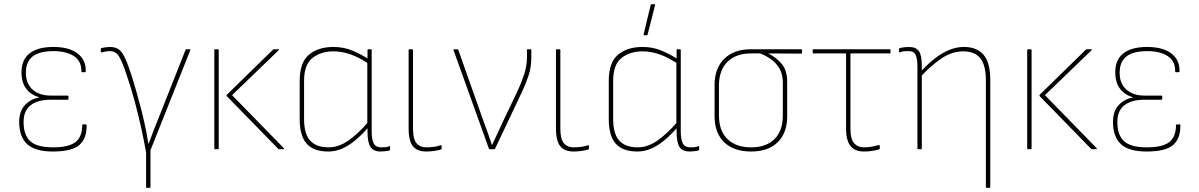

<svg xmlns="http://www.w3.org/2000/svg" viewBox="-20 -715 5744 920"><path d="M233 11Q148 11 110 -24.5Q72 -60 72 -131Q72 -182 99.5 -211.5Q127 -241 168 -248V-249Q128 -260 105.5 -290Q83 -320 83 -369Q83 -429 122 -459.5Q161 -490 236 -490Q310 -490 351 -459.5Q392 -429 391 -373Q391 -369 387 -369H373Q370 -369 370 -373Q371 -422 334.5 -446Q298 -470 236 -470Q170 -470 137 -445Q104 -420 104 -366Q104 -315 136 -286Q168 -257 223 -257H304Q308 -257 308 -253V-241Q308 -237 304 -237H221Q161 -237 127 -211Q93 -185 93 -130Q93 -68 125 -38.5Q157 -9 234 -9Q309 -9 341.5 -34Q374 -59 374 -116Q374 -119 378 -119H392Q395 -119 395 -115Q396 -51 360 -20Q324 11 233 11Z M683 185Q680 185 680 182V15Q670 -41 656 -104.5Q642 -168 624.5 -233Q607 -298 586 -358Q565 -422 549.5 -446Q534 -470 506 -470Q496 -470 485.5 -468Q475 -466 467 -464Q463 -463 463 -467V-480Q463 -484 466 -485Q477 -487 487.5 -488.5Q498 -490 507 -490Q529 -490 545 -481Q561 -472 575 -445.5Q589 -419 607 -364Q621 -320 633.5 -276Q646 -232 658 -186Q664 -162 670 -135.5Q676 -109 681.5 -81Q687 -53 691 -26H692Q706 -64 721 -102.5Q736 -141 752 -180L869 -476Q870 -479 873 -479H889Q894 -479 892 -475L701 5V182Q701 185 697 185Z M1317 0Q1314 0 1313 -2L1067 -254Q1064 -257 1067 -261L1288 -477Q1290 -479 1293 -479H1313Q1319 -479 1315 -474L1092 -259L1340 -5Q1341 -3 1340 -1.5Q1339 0 1337 0ZM1010 0Q1007 0 1007 -3V-475Q1007 -479 1010 -479H1024Q1028 -479 1028 -475V-3Q1028 0 1024 0Z M1553 11Q1483 11 1449.5 -26.5Q1416 -64 1416 -145V-327Q1416 -416 1460.5 -453Q1505 -490 1578 -490Q1628 -490 1670 -472Q1712 -454 1747 -431V-409Q1701 -440 1659.5 -454.5Q1618 -469 1578 -469Q1518 -469 1477.5 -437.5Q1437 -406 1437 -327V-145Q1437 -74 1466 -41.5Q1495 -9 1555 -9Q1602 -9 1648 -40.5Q1694 -72 1746 -132V-106Q1713 -68 1681.5 -42Q1650 -16 1618.5 -2.5Q1587 11 1553 11ZM1804 11Q1769 11 1755 -11Q1741 -33 1741 -84V-108L1740 -116V-419L1741 -426V-475Q1741 -479 1744 -479H1758Q1761 -479 1761 -475V-86Q1761 -46 1771 -27.5Q1781 -9 1806 -9Q1814 -9 1825 -9.5Q1836 -10 1846 -15Q1849 -17 1849 -12V2Q1849 4 1846 6Q1839 8 1826.5 9.5Q1814 11 1804 11Z M2022 11Q1994 11 1975 0Q1956 -11 1947 -35.5Q1938 -60 1938 -98V-475Q1938 -479 1941 -479H1955Q1959 -479 1959 -475V-99Q1959 -49 1975.5 -29Q1992 -9 2024 -9Q2042 -9 2059.5 -11.5Q2077 -14 2091 -19Q2096 -20 2096 -16V-2Q2096 1 2091 2Q2081 5 2061.5 8Q2042 11 2022 11Z M2328 0Q2324 0 2323 -2L2153 -475Q2152 -479 2157 -479H2171Q2175 -479 2176 -476L2297 -134Q2308 -106 2317.5 -78Q2327 -50 2337 -21H2338Q2352 -50 2365.5 -79.5Q2379 -109 2393 -139L2459 -277Q2477 -315 2491 -356.5Q2505 -398 2505 -442V-476Q2505 -479 2510 -479H2524Q2526 -479 2526 -475V-442Q2526 -392 2512 -351Q2498 -310 2479 -270L2352 -2Q2351 0 2348 0Z M2728 11Q2700 11 2681 0Q2662 -11 2653 -35.5Q2644 -60 2644 -98V-475Q2644 -479 2647 -479H2661Q2665 -479 2665 -475V-99Q2665 -49 2681.5 -29Q2698 -9 2730 -9Q2748 -9 2765.5 -11.5Q2783 -14 2797 -19Q2802 -20 2802 -16V-2Q2802 1 2797 2Q2787 5 2767.5 8Q2748 11 2728 11Z M3034 11Q2964 11 2930.5 -26.5Q2897 -64 2897 -145V-327Q2897 -416 2941.5 -453Q2986 -490 3059 -490Q3109 -490 3151 -472Q3193 -454 3228 -431V-409Q3182 -440 3140.5 -454.5Q3099 -469 3059 -469Q2999 -469 2958.5 -437.5Q2918 -406 2918 -327V-145Q2918 -74 2947 -41.5Q2976 -9 3036 -9Q3083 -9 3129 -40.5Q3175 -72 3227 -132V-106Q3194 -68 3162.5 -42Q3131 -16 3099.5 -2.5Q3068 11 3034 11ZM3285 11Q3250 11 3236 -11Q3222 -33 3222 -84V-108L3221 -116V-419L3222 -426V-475Q3222 -479 3225 -479H3239Q3242 -479 3242 -475V-86Q3242 -46 3252 -27.5Q3262 -9 3287 -9Q3295 -9 3306 -9.5Q3317 -10 3327 -15Q3330 -17 3330 -12V2Q3330 4 3327 6Q3320 8 3307.5 9.5Q3295 11 3285 11ZM3066 -546Q3063 -546 3064 -550L3098 -692Q3099 -695 3102 -695H3116Q3120 -695 3119 -691L3083 -549Q3082 -546 3079 -546Z M3579 11Q3496 11 3450 -33.5Q3404 -78 3404 -159V-307Q3404 -388 3450.5 -433.5Q3497 -479 3578 -479H3819Q3823 -479 3823 -475V-461Q3823 -458 3819 -458L3663 -459V-458Q3696 -442 3724 -411Q3752 -380 3752 -321V-159Q3752 -78 3706.5 -33.5Q3661 11 3579 11ZM3579 -9Q3651 -9 3691 -48.5Q3731 -88 3731 -162V-318Q3731 -360 3714.5 -387.5Q3698 -415 3672.5 -432.5Q3647 -450 3622 -459H3578Q3507 -459 3466 -419Q3425 -379 3425 -304V-162Q3425 -88 3466 -48.5Q3507 -9 3579 -9Z M4120 11Q4091 11 4072 -0.5Q4053 -12 4043.5 -36.5Q4034 -61 4034 -99V-459H3877Q3874 -459 3874 -462V-475Q3874 -479 3877 -479H4244Q4247 -479 4247 -475V-462Q4247 -459 4244 -459H4055V-99Q4055 -49 4072.5 -29Q4090 -9 4121 -9Q4141 -9 4159 -12.5Q4177 -16 4191 -20Q4195 -22 4195 -18L4196 -3Q4196 0 4191 1Q4181 4 4162 7.5Q4143 11 4120 11Z M4708 185Q4704 185 4704 182V-330Q4704 -402 4677.5 -435.5Q4651 -469 4595 -469Q4542 -469 4492 -435.5Q4442 -402 4392 -348V-372Q4426 -409 4459.5 -435Q4493 -461 4528 -475.5Q4563 -490 4598 -490Q4661 -490 4693 -452.5Q4725 -415 4725 -332V182Q4725 185 4722 185ZM4380 0Q4376 0 4376 -3V-393Q4376 -432 4368 -451Q4360 -470 4334 -470Q4325 -470 4313.5 -469.5Q4302 -469 4292 -464Q4288 -463 4288 -466V-480Q4288 -484 4292 -485Q4300 -487 4312 -488.5Q4324 -490 4335 -490Q4369 -490 4383 -470Q4397 -450 4397 -400V-371V-362V-3Q4397 0 4394 0Z M5212 0Q5209 0 5208 -2L4962 -254Q4959 -257 4962 -261L5183 -477Q5185 -479 5188 -479H5208Q5214 -479 5210 -474L4987 -259L5235 -5Q5236 -3 5235 -1.5Q5234 0 5232 0ZM4905 0Q4902 0 4902 -3V-475Q4902 -479 4905 -479H4919Q4923 -479 4923 -475V-3Q4923 0 4919 0Z M5474 11Q5389 11 5351 -24.5Q5313 -60 5313 -131Q5313 -182 5340.5 -211.5Q5368 -241 5409 -248V-249Q5369 -260 5346.5 -290Q5324 -320 5324 -369Q5324 -429 5363 -459.5Q5402 -490 5477 -490Q5551 -490 5592 -459.5Q5633 -429 5632 -373Q5632 -369 5628 -369H5614Q5611 -369 5611 -373Q5612 -422 5575.5 -446Q5539 -470 5477 -470Q5411 -470 5378 -445Q5345 -420 5345 -366Q5345 -315 5377 -286Q5409 -257 5464 -257H5545Q5549 -257 5549 -253V-241Q5549 -237 5545 -237H5462Q5402 -237 5368 -211Q5334 -185 5334 -130Q5334 -68 5366 -38.5Q5398 -9 5475 -9Q5550 -9 5582.5 -34Q5615 -59 5615 -116Q5615 -119 5619 -119H5633Q5636 -119 5636 -115Q5637 -51 5601 -20Q5565 11 5474 11Z"/></svg>

Font: Sofia Sans Semi Condensed Thin
Style: Regular
Weight: 250
Version: Version 4.100